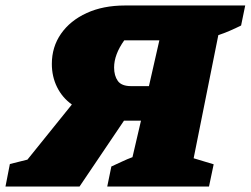

<svg xmlns="http://www.w3.org/2000/svg" viewBox="-93 -680 914 700"><path d="M-73 0 -57 -82 7 -98 169 -299Q134 -324 115 -362.5Q96 -401 96 -447Q96 -509 129.5 -557Q163 -605 223 -632.5Q283 -660 363 -660H801L786 -587Q766 -577 744 -567.5Q722 -558 703 -552L613 -103L686 -81L669 0H298L313 -73Q333 -82 352 -91Q371 -100 390 -107L421 -240H359L197 0ZM385 -366H450L488 -533H360Q323 -481 323 -434Q323 -404 336.5 -385Q350 -366 385 -366Z"/></svg>

Font: Piazzolla SC Black
Style: Italic
Weight: 900
Italic angle: -11.3°
Designer: Juan Pablo del Peral
Foundry: Huerta Tipografica
Version: Version 1.330